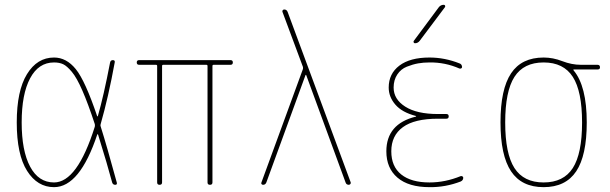

<svg xmlns="http://www.w3.org/2000/svg" viewBox="-20 -770 2540 800"><path d="M205.1 -509.8Q140.6 -509.8 105.5 -443.8Q70.3 -377.9 70.3 -259.8Q70.3 -141.6 105.5 -75.7Q140.6 -9.8 205.1 -9.8Q301.8 -9.8 375 -242.2Q376 -248 375 -252.9Q346.7 -338.9 323.2 -392.6Q299.8 -446.3 279.3 -470.7Q258.8 -495.1 243.2 -502.4Q227.5 -509.8 205.1 -509.8ZM205.1 9.8Q135.7 9.8 92.8 -58.1Q49.8 -126 49.8 -259.8Q49.8 -391.6 92.3 -460.9Q134.8 -530.3 205.1 -530.3Q256.8 -530.3 295.9 -481.9Q335 -433.6 384.8 -286.1Q384.8 -285.2 386.2 -285.2Q387.7 -285.2 387.7 -286.1Q412.1 -371.1 438.5 -508.8Q440.4 -519.5 450.2 -519.5Q460 -519.5 458 -509.8Q431.6 -365.2 399.4 -252.9Q397.5 -248 399.4 -243.2Q424.8 -163.1 466.8 -8.8Q468.8 0 460 0Q450.2 0 447.3 -9.8Q428.7 -80.1 388.7 -209Q387.7 -210.9 385.7 -210.9Q312.5 9.8 205.1 9.8Z M559.6 -500Q549.8 -500 549.8 -509.8Q549.8 -519.5 559.6 -519.5H940.4Q950.2 -519.5 950.2 -509.8Q950.2 -500 940.4 -500H870.1Q865.2 -500 865.2 -495.1V-9.8Q865.2 0 855 0Q844.7 0 844.7 -9.8V-495.1Q844.7 -500 839.8 -500H660.2Q655.3 -500 655.3 -495.1V-9.8Q655.3 0 645 0Q634.8 0 634.8 -9.8V-495.1Q634.8 -500 629.9 -500Z M1076.2 0Q1072.3 0 1069.8 -2.9Q1067.4 -5.9 1069.3 -9.8L1242.2 -482.4Q1243.2 -486.3 1242.2 -491.2L1157.2 -719.7Q1155.3 -723.6 1157.7 -727.1Q1160.2 -730.5 1164.1 -730.5Q1174.8 -730.5 1178.7 -719.7L1441.4 -9.8Q1442.4 -5.9 1439.5 -2.9Q1436.5 0 1433.6 0Q1422.9 0 1419.9 -9.8L1255.9 -457Q1255.9 -458 1253.9 -458Q1252.9 -458 1252.9 -457L1089.8 -9.8Q1085.9 0 1076.2 0Z M1712.9 -284.2Q1713.9 -284.2 1713.9 -285.2Q1713.9 -287.1 1711.9 -287.1Q1655.3 -301.8 1627.4 -334Q1599.6 -366.2 1599.6 -405.3Q1599.6 -462.9 1644 -496.6Q1688.5 -530.3 1769.5 -530.3Q1833 -530.3 1894.5 -505.9Q1904.3 -502.9 1905.3 -491.2Q1905.3 -487.3 1902.3 -485.4Q1899.4 -483.4 1894.5 -484.4Q1835 -510.7 1769.5 -509.8Q1744.1 -509.8 1722.2 -505.9Q1700.2 -502 1675.3 -492.2Q1650.4 -482.4 1635.3 -459.5Q1620.1 -436.5 1620.1 -405.3Q1620.1 -356.4 1668.5 -325.7Q1716.8 -294.9 1804.7 -294.9H1839.8Q1849.6 -294.9 1849.6 -285.2Q1849.6 -275.4 1839.8 -275.4H1804.7Q1707 -275.4 1658.7 -240.2Q1610.4 -205.1 1610.4 -139.6Q1610.4 -76.2 1651.9 -43Q1693.4 -9.8 1769.5 -9.8Q1835 -9.8 1899.4 -36.1Q1903.3 -37.1 1906.7 -35.2Q1910.2 -33.2 1910.2 -29.3Q1910.2 -18.6 1899.4 -13.7Q1835.9 10.7 1769.5 9.8Q1682.6 9.8 1636.2 -29.8Q1589.8 -69.3 1589.8 -139.6Q1589.8 -253.9 1712.9 -284.2ZM1709 -589.8Q1705.1 -589.8 1703.6 -593.3Q1702.1 -596.7 1704.1 -599.6L1808.6 -740.2Q1816.4 -750 1829.1 -750Q1833 -750 1834.5 -746.6Q1835.9 -743.2 1834 -740.2L1728.5 -599.6Q1720.7 -589.8 1709 -589.8Z M2366.7 -449.7Q2328.1 -509.8 2245.1 -509.8Q2162.1 -509.8 2123.5 -449.7Q2085 -389.6 2085 -259.8Q2085 -129.9 2123.5 -69.8Q2162.1 -9.8 2245.1 -9.8Q2328.1 -9.8 2366.7 -69.8Q2405.3 -129.9 2405.3 -259.8Q2405.3 -389.6 2366.7 -449.7ZM2245.1 -530.3Q2284.2 -530.3 2323.2 -515.1Q2362.3 -500 2400.4 -500H2469.7Q2479.5 -500 2480 -490.2Q2480.5 -480.5 2469.7 -480.5H2370.1Q2369.1 -480.5 2369.1 -479Q2369.1 -477.5 2369.6 -477.5Q2370.1 -477.5 2370.1 -476.6Q2424.8 -411.1 2424.8 -259.8Q2424.8 -122.1 2380.9 -56.2Q2336.9 9.8 2245.1 9.8Q2153.3 9.8 2109.4 -56.2Q2065.4 -122.1 2065.4 -260.3Q2065.4 -398.4 2109.4 -464.4Q2153.3 -530.3 2245.1 -530.3Z"/></svg>

Font: Rounded Mgen+ 1mn thin
Style: Regular
Weight: 100
Designer: [Source Han Sans]
Ryoko NISHIZUKA  (kana & ideographs); Paul D. Hunt (Latin, Greek & Cyrillic); Wenlong ZHANG  (bopomofo
Version: Version 1.059.20150602